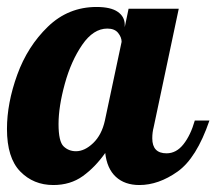

<svg xmlns="http://www.w3.org/2000/svg" viewBox="-33 -525 621 551"><path d="M-13 -155Q-13 -229 16.5 -310.5Q46 -392 104.5 -448.5Q163 -505 244 -505Q285 -505 305 -491Q325 -477 325 -454V-447L336 -500H480L408 -160Q404 -145 404 -128Q404 -85 445 -85Q473 -85 493.5 -111Q514 -137 526 -179H568Q531 -71 476.5 -32.5Q422 6 367 6Q325 6 299.5 -17.5Q274 -41 269 -86Q240 -45 204.5 -19.5Q169 6 120 6Q63 6 25 -33Q-13 -72 -13 -155ZM268 -179 316 -405Q316 -418 306 -430.5Q296 -443 275 -443Q235 -443 203 -396.5Q171 -350 153 -284.5Q135 -219 135 -169Q135 -119 149.5 -105Q164 -91 185 -91Q210 -91 234.5 -114.5Q259 -138 268 -179Z"/></svg>

Font: Lobster
Style: Regular
Weight: 400
Designer: Impallari Type
Foundry: Impallari Type
Version: Version 2.100